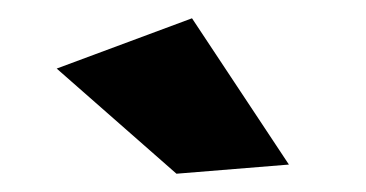

<svg xmlns="http://www.w3.org/2000/svg" viewBox="-20 -789 400 210"><path d="M190 -769 296 -609 173 -599 42 -714Z"/></svg>

Font: Alexandria
Style: Bold
Weight: 700
Designer: Mohamed Gaber
Foundry: Kief Type Foundry
Version: Version 5.100